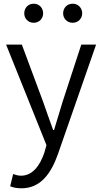

<svg xmlns="http://www.w3.org/2000/svg" viewBox="-20 -781 552 1037"><path d="M96 236C201 236 257 153 293 51L499 -540H419L318 -231C303 -183 287 -128 272 -79H267C248 -129 230 -184 213 -231L98 -540H13L231 3L219 45C195 115 155 168 93 168C78 168 62 163 51 159L35 225C51 232 72 236 96 236ZM162 -658C192 -658 213 -681 213 -709C213 -738 192 -761 162 -761C132 -761 111 -738 111 -709C111 -681 132 -658 162 -658ZM373 -658C402 -658 424 -681 424 -709C424 -738 402 -761 373 -761C342 -761 321 -738 321 -709C321 -681 342 -658 373 -658Z"/></svg>

Font: Noto Sans CJK HK DemiLight
Style: Regular
Weight: 350
Designer: Ryoko NISHIZUKA 西塚涼子 (kana, bopomofo & ideographs); Paul D. Hunt (Latin, Greek & Cyrillic); Sandoll Communications 산돌커뮤니
Foundry: Adobe
Version: Version 2.004;hotconv 1.0.118;makeotfexe 2.5.65603